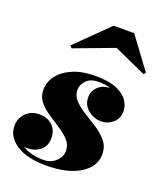

<svg xmlns="http://www.w3.org/2000/svg" viewBox="-137 -820 779 919"><g transform="rotate(20 252.5 -360.0)"><path d="M332 -634.5 130.5 -559 120 -570 282.5 -729.5H387L505 -570L496 -560.5ZM442 -132Q442 -69 378.8 -29.5Q315.5 10 205.5 10Q109 10 54.5 -25.8Q0 -61.5 0 -117.5Q0 -155.5 26.2 -182.5Q52.5 -209.5 95 -209.5Q134.5 -209.5 160.5 -186Q186.5 -162.5 186.5 -121.5Q186.5 -80 159 -58.5Q131.5 -37 94 -37Q85.5 -37 77 -38.5Q121.5 -11 185 -11Q223 -11 248 -34.2Q273 -57.5 273 -88Q273 -118.5 252.5 -141Q232 -163.5 202 -182.8Q172 -202 142 -222Q112 -242 91.5 -267Q71 -292 71 -327Q71 -366.5 96.5 -400Q122 -433.5 169.8 -453.8Q217.5 -474 284 -474Q353 -474 393 -456.5Q433 -439 450 -412.8Q467 -386.5 467 -360.5Q467 -322.5 440.8 -300.5Q414.5 -278.5 382 -278.5Q345 -278.5 315 -302.8Q285 -327 285 -366.5Q285 -398 307.8 -420Q330.5 -442 368 -443.5Q341 -452.5 309 -452.5Q267 -452.5 245.8 -430.5Q224.5 -408.5 224.5 -383.5Q224.5 -352 246.5 -329Q268.5 -306 301 -286.2Q333.5 -266.5 365.8 -245.5Q398 -224.5 420 -197.5Q442 -170.5 442 -132Z"/></g></svg>

Font: Bodoni* 11pt Fatface
Style: Italic
Weight: 900
Italic angle: -13°
Version: Version 2.3